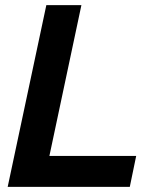

<svg xmlns="http://www.w3.org/2000/svg" viewBox="-20 -730 601 750"><path d="M161 -710H298L173 -121H512L487 0H10Z"/></svg>

Font: Raleway
Style: Bold Italic
Weight: 700
Italic angle: -12°
Designer: Matt McInerney, Pablo Impallari, Rodrigo Fuenzalida
Foundry: Matt McInerney, Pablo Impallari, Rodrigo Fuenzalida
Version: Version 4.101;RELEASE